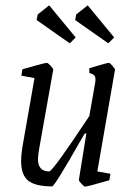

<svg xmlns="http://www.w3.org/2000/svg" viewBox="-20 -689 506 718"><path d="M344 -48 393 -39 389 -15Q306 9 298 9Q295 9 284.5 -2Q274 -13 275 -17L303 -190H297L284 -168Q184 8 175 8Q113 8 86 -13Q59 -34 59 -87Q59 -113 66 -152L109 -397L60 -406L64 -430Q70 -432 110 -443Q150 -454 155 -454Q159 -454 169 -443.5Q179 -433 179 -428L126 -130Q122 -104 122 -94Q122 -48 164 -48Q177 -48 314 -255L336 -380Q337 -385 337 -392Q337 -403 331.5 -408Q326 -413 314 -416V-434Q327 -438 355 -446Q383 -454 387 -454Q391 -454 400.5 -443Q410 -432 410 -428ZM117 -614 121 -635 164 -669 263 -549 241 -527ZM261 -614 265 -635 308 -669 407 -549 385 -527Z"/></svg>

Font: Grenze Light
Style: Italic
Weight: 300
Italic angle: -10°
Designer: Renata Polastri
Foundry: Omnibus-Type
Version: Version 1.002; ttfautohint (v1.8)